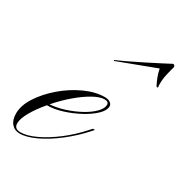

<svg xmlns="http://www.w3.org/2000/svg" viewBox="-153 -545 615 644"><g transform="rotate(30 154.5 -223.0)"><path d="M8 2Q33 2 67 -14Q101 -30 137 -57.5Q173 -85 204 -120L213 -130H221L214 -122Q182 -86 144 -56.5Q106 -27 70 -10Q34 7 8 7Q-12 7 -24 -7Q-36 -21 -36 -46Q-36 -77 -14 -111Q8 -145 43 -175Q78 -205 118.5 -223.5Q159 -242 195 -242Q208 -242 216 -236.5Q224 -231 224 -223Q224 -207 206 -189.5Q188 -172 159.5 -156.5Q131 -141 99.5 -131Q68 -121 40 -121Q16 -93 0 -65.5Q-16 -38 -16 -19Q-16 2 8 2ZM198 -235Q180 -235 153.5 -220Q127 -205 98.5 -180.5Q70 -156 46 -128Q73 -130 102.5 -139.5Q132 -149 157.5 -163Q183 -177 198.5 -193Q214 -209 214 -223Q214 -235 198 -235ZM160 -362 159 -365Q171 -370 197.5 -382.5Q224 -395 253.5 -410Q283 -425 306.5 -437Q330 -449 337 -453Q345 -453 345 -444Q341 -431 336.5 -411.5Q332 -392 332 -375Q332 -371 332 -367.5Q332 -364 333 -360Q333 -358 330 -358Q328 -358 326 -361Q319 -375 314 -388Q309 -401 306 -417Z"/></g></svg>

Font: Ballet 72pt
Style: Regular
Weight: 400
Designer: Maximiliano R. Sproviero
Foundry: Omnibus-Type
Version: Version 1.100; ttfautohint (v1.8.3)